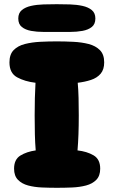

<svg xmlns="http://www.w3.org/2000/svg" viewBox="-20 -897 541 914"><path d="M251 -3Q216 -3 180 -4.5Q144 -6 114 -14Q84 -22 65.5 -41Q47 -60 47 -94Q47 -138 77 -156.5Q107 -175 150 -181Q147 -216 146 -257.5Q145 -299 145 -347Q145 -391 146 -430.5Q147 -470 149 -503Q98 -509 61.5 -529Q25 -549 25 -600Q25 -638 45 -658.5Q65 -679 98.5 -687.5Q132 -696 171.5 -698Q211 -700 250 -700Q289 -700 329 -698Q369 -696 402 -687.5Q435 -679 455.5 -658.5Q476 -638 476 -600Q476 -566 459 -546Q442 -526 413 -516.5Q384 -507 350 -503Q353 -470 354 -431Q355 -392 355 -347Q355 -299 353.5 -257.5Q352 -216 349 -181Q394 -176 425.5 -157.5Q457 -139 457 -94Q457 -60 438.5 -41Q420 -22 389.5 -14Q359 -6 323 -4.5Q287 -3 251 -3ZM250 -745Q220 -745 187.5 -745Q155 -745 128 -750Q101 -755 84 -768.5Q67 -782 67 -809Q67 -835 84 -849Q101 -863 128 -869Q155 -875 187.5 -876Q220 -877 250 -877Q281 -877 313 -876Q345 -875 372.5 -869Q400 -863 417 -849Q434 -835 434 -809Q434 -782 417 -768.5Q400 -755 372.5 -750Q345 -745 313 -745Q281 -745 250 -745Z"/></svg>

Font: Cherry Bomb One
Style: Regular
Weight: 400
Designer: satsuyako
Foundry: satsuyako
Version: Version 4.100; ttfautohint (v1.8.3)